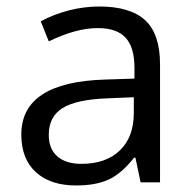

<svg xmlns="http://www.w3.org/2000/svg" viewBox="-20 -564 596 594"><path d="M415 0 398.9 -76.2H395Q355 -25.9 315.2 -8.1Q275.4 9.8 215.8 9.8Q136.2 9.8 91.1 -31.2Q45.9 -72.3 45.9 -147.9Q45.9 -310.1 305.2 -317.9L396 -320.8V-354Q396 -417 368.9 -447Q341.8 -477.1 282.2 -477.1Q215.3 -477.1 130.9 -436L106 -498Q145.5 -519.5 192.6 -531.7Q239.7 -543.9 287.1 -543.9Q382.8 -543.9 429 -501.5Q475.1 -459 475.1 -365.2V0ZM231.9 -57.1Q307.6 -57.1 350.8 -98.6Q394 -140.1 394 -214.8V-263.2L313 -259.8Q216.3 -256.3 173.6 -229.7Q130.9 -203.1 130.9 -147Q130.9 -103 157.5 -80.1Q184.1 -57.1 231.9 -57.1Z"/></svg>

Font: Open Sans ACDW
Style: acdw
Weight: 400
Foundry: Ascender Corporation
Version: Version 1.10